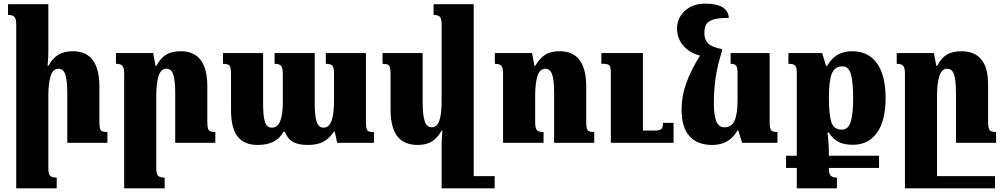

<svg xmlns="http://www.w3.org/2000/svg" viewBox="-20 -783 5503 1053"><path d="M569 0H349V-273Q349 -341 338.5 -373.5Q328 -406 301 -406Q270 -406 257.5 -365.5Q245 -325 245 -257V136Q245 169 254 180Q263 191 291 191V250H69V-647Q69 -679 59.5 -690Q50 -701 24 -701V-760H245V-492Q245 -468 241 -422H246Q266 -461 298 -481.5Q330 -502 380 -502Q525 -502 525 -308V-119Q525 -92 528 -80Q531 -68 540 -63.5Q549 -59 569 -59Z M1161 0H941V-273Q941 -341 930.5 -373.5Q920 -406 893 -406Q862 -406 849.5 -365.5Q837 -325 837 -257V136Q837 169 846 180Q855 191 883 191V250H661V-379Q661 -411 651.5 -422Q642 -433 616 -433V-492H820L833 -422H838Q860 -464 891 -483Q922 -502 972 -502Q1117 -502 1117 -308V-119Q1117 -92 1120 -80Q1123 -68 1132 -63.5Q1141 -59 1161 -59Z M1987 -492V-109Q1987 -78 1995 -68Q2003 -58 2031 -58V0H1829L1816 -61H1811Q1787 -24 1754 -6Q1721 12 1668 12Q1618 12 1588 -4Q1558 -20 1542 -61H1535Q1497 12 1393 12Q1320 12 1283.5 -33.5Q1247 -79 1247 -180V-378Q1247 -413 1239 -423Q1231 -433 1203 -433V-492H1423V-214Q1423 -146 1433 -114.5Q1443 -83 1472 -83Q1531 -83 1531 -221V-374Q1531 -410 1522 -421.5Q1513 -433 1486 -433V-492H1706V-214Q1706 -148 1716.5 -115.5Q1727 -83 1754 -83Q1785 -83 1798.5 -121Q1812 -159 1812 -232V-377Q1812 -411 1803.5 -422Q1795 -433 1767 -433V-492Z M2693 183V250H2498H2402V3Q2402 -12 2404 -38Q2406 -58 2406 -67H2402Q2379 -25 2347.5 -6.5Q2316 12 2272 12Q2196 12 2159 -35.5Q2122 -83 2122 -184V-373Q2122 -400 2119 -412Q2116 -424 2107 -428.5Q2098 -433 2078 -433V-492H2298V-220Q2298 -153 2309 -119Q2320 -85 2347 -85Q2378 -85 2390 -122.5Q2402 -160 2402 -232V-647Q2402 -680 2393 -690.5Q2384 -701 2358 -701V-760H2578V183Z M3239 0H3019V-273Q3019 -341 3008.5 -373.5Q2998 -406 2971 -406Q2940 -406 2927.5 -365.5Q2915 -325 2915 -257V-114Q2915 -81 2924 -70Q2933 -59 2961 -59V0H2739V-379Q2739 -411 2729.5 -422Q2720 -433 2694 -433V-492H2898L2911 -422H2916Q2939 -463 2969.5 -482.5Q3000 -502 3050 -502Q3195 -502 3195 -308V-119Q3195 -92 3198 -80Q3201 -68 3210 -63.5Q3219 -59 3239 -59ZM3674 0H3330V-384Q3330 -416 3322 -424.5Q3314 -433 3289 -433H3278V-492H3506V-67H3570Q3598 -67 3607 -75Q3616 -83 3616 -109H3674Z M4244 -59V0H4050L4029 -68H4025Q4001 -27 3967 -7.5Q3933 12 3887 12Q3805 12 3761.5 -36Q3718 -84 3718 -183Q3718 -254 3743 -325Q3768 -396 3819 -478Q3761 -493 3727 -533Q3693 -573 3693 -628Q3693 -662 3711 -693Q3729 -724 3763.5 -743.5Q3798 -763 3847 -763Q3911 -763 3943 -743Q3975 -723 3977 -685Q3920 -685 3891 -675.5Q3862 -666 3852.5 -648.5Q3843 -631 3843 -601Q3843 -567 3862.5 -546Q3882 -525 3939 -514V-501Q3916 -429 3905.5 -361Q3895 -293 3895 -218Q3895 -150 3908.5 -117.5Q3922 -85 3952 -85Q3993 -85 4009 -122Q4025 -159 4025 -232V-379Q4025 -412 4017.5 -422.5Q4010 -433 3987 -433V-492H4201V-112Q4201 -78 4209.5 -68.5Q4218 -59 4244 -59Z M4526 71H4801V138H4526V146Q4526 172 4537 181.5Q4548 191 4570 191V250H4350V138H4291V71H4350V-384Q4350 -414 4341 -423.5Q4332 -433 4304 -433V-492H4489L4510 -422H4517Q4560 -502 4654 -502Q4742 -502 4789.5 -436Q4837 -370 4837 -245Q4837 -122 4790 -55.5Q4743 11 4658 11Q4610 11 4579 -4.5Q4548 -20 4526 -56H4518Q4526 2 4526 67ZM4526 -246Q4526 -154 4539.5 -113Q4553 -72 4597 -72Q4633 -72 4646 -116Q4659 -160 4659 -245Q4659 -331 4647 -375Q4635 -419 4600 -419Q4558 -419 4542 -379.5Q4526 -340 4526 -246Z M5223 0V-273Q5223 -341 5212.5 -373.5Q5202 -406 5175 -406Q5144 -406 5131.5 -365.5Q5119 -325 5119 -257V183H5437V250H5034H4943V-379Q4943 -411 4933.5 -422Q4924 -433 4898 -433V-492H5102L5115 -422H5120Q5141 -464 5172 -483Q5203 -502 5254 -502Q5324 -502 5361.5 -457.5Q5399 -413 5399 -322V-118Q5399 -81 5407 -70Q5415 -59 5443 -59V0Z"/></svg>

Font: Noto Serif Armenian Black Narrow
Style: Regular
Weight: 900
Width: 4
Designer: Monotype Design team
Foundry: Monotype Imaging Inc.
Version: Version 1.000